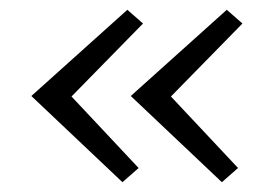

<svg xmlns="http://www.w3.org/2000/svg" viewBox="-20 -407 558 392"><path d="M126 -210 263 -64 230 -35 44 -211 240 -387 272 -359ZM329 -210 466 -64 433 -35 247 -211 443 -387 475 -359Z"/></svg>

Font: Ysabeau Semilight
Style: Italic
Weight: 300
Italic angle: -12°
Designer: Christian Thalmann (Catharsis Fonts)
Version: Version 0.003